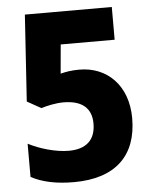

<svg xmlns="http://www.w3.org/2000/svg" viewBox="-52 -758 647 812"><g transform="rotate(-5 271.5 -352.0)"><path d="M294 -462C258 -462 237 -458 213 -452L224 -575H453V-714H84L60 -347L119 -314C146 -322 181 -330 214 -330C294 -330 333 -294 333 -230C333 -160 293 -124 219 -124C164 -124 96 -144 48 -169V-28C96 -2 157 10 229 10C408 10 498 -81 498 -238C498 -378 410 -462 294 -462Z"/></g></svg>

Font: Noto Sans Myanmar SemiCondensed ExtraBold
Style: Regular
Weight: 800
Width: 4
Designer: Monotype Design Team
Foundry: Monotype Imaging Inc.
Version: Version 2.107